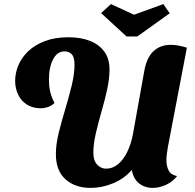

<svg xmlns="http://www.w3.org/2000/svg" viewBox="-20 -897 952 938"><path d="M423 21Q347 21 300 -21Q253 -63 253 -144Q253 -192 267 -248.5Q281 -305 299 -364.5Q317 -424 330.5 -480Q344 -536 344 -581Q344 -617 331 -631.5Q318 -646 295 -646Q260 -646 239.5 -607.5Q219 -569 219 -507Q219 -478 224.5 -452Q230 -426 246 -394Q232 -380 214 -374Q196 -368 180 -368Q140 -368 111.5 -386Q83 -404 68.5 -435Q54 -466 54 -502Q54 -540 69.5 -577.5Q85 -615 117 -646Q149 -677 198.5 -696Q248 -715 315 -715Q374 -715 419 -697.5Q464 -680 489.5 -645Q515 -610 515 -558Q515 -513 503.5 -460Q492 -407 476 -352Q460 -297 448 -245Q436 -193 436 -150Q436 -113 454.5 -93Q473 -73 498 -73Q531 -73 557.5 -95.5Q584 -118 602 -155.5Q620 -193 629 -239L685 -551Q697 -617 730.5 -647.5Q764 -678 814 -678Q832 -678 851.5 -674.5Q871 -671 893 -664L800 -178Q797 -160 795 -144.5Q793 -129 793 -116Q793 -84 804.5 -63Q816 -42 845 -37Q825 -10 792 5.5Q759 21 726 21Q687 21 659 -1.5Q631 -24 624 -67Q587 -24 532.5 -1.5Q478 21 423 21ZM598 -719 474 -833 522 -877 635 -825 778 -877 809 -832 651 -719Z"/></svg>

Font: Sansita Swashed Light
Style: Bold
Weight: 700
Version: Version 1.003